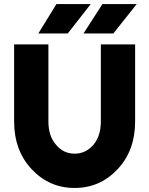

<svg xmlns="http://www.w3.org/2000/svg" viewBox="-20 -920 740 952"><path d="M394 -754H542L658 -900H488ZM170 -754H316L430 -900H260ZM50 -700V-318Q50 -174 137 -81Q224 12 350 12Q476 12 563 -81Q607 -128 628.5 -187Q650 -246 650 -318V-700H480V-318Q480 -245 443 -202Q405 -158 350 -158Q295 -158 258 -202Q220 -245 220 -318V-700Z"/></svg>

Font: Unageo
Style: Black
Weight: 900
Designer: Richard Sepsi
Foundry: Richard Sepsi
Version: Version 2.000